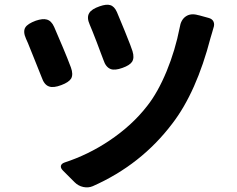

<svg xmlns="http://www.w3.org/2000/svg" viewBox="-20 -778 1020 826"><path d="M301 6 281 -14 251 -44Q240 -55 242 -64.5Q244 -74 258 -79Q359 -112 449 -172Q548 -238 613 -322Q659 -380 697 -472Q734 -562 753 -659Q758 -693 779.5 -707.5Q801 -722 832 -713L837 -712L877 -701Q893 -697 898.5 -685Q904 -673 898 -657Q896 -650 892 -636Q888 -622 886 -616Q825 -381 721 -246Q587 -69 379 23Q360 31 338.5 26.5Q317 22 301 6ZM191 -406Q170 -413 159 -446Q152 -463 137 -501Q129 -521 125 -531Q117 -552 100 -593Q94 -605 92 -611Q78 -642 89 -660Q99 -676 134 -689Q164 -699 181 -694Q201 -689 213 -662Q225 -635 251 -573Q270 -528 285 -488Q296 -458 286 -440Q276 -424 244 -412Q210 -399 191 -406ZM456 -481Q435 -489 425 -520Q421 -529 414 -549Q402 -581 396 -597Q376 -649 366 -672Q352 -703 364 -722Q374 -739 409 -751Q438 -761 454 -756Q472 -751 483 -726Q490 -710 505 -673Q513 -654 517 -644Q525 -624 540 -586Q547 -567 550 -558Q559 -529 548 -512Q538 -497 507 -486Q474 -474 456 -481Z"/></svg>

Font: GenSenRounded2 TW B
Style: Regular
Weight: 700
Version: Version 2.000;PS 2;hotconv 16.6.51;makeotf.lib2.5.65220 DEVE